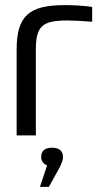

<svg xmlns="http://www.w3.org/2000/svg" viewBox="-20 -529 400 750"><path d="M243 -449C266 -449 307 -447 340 -444V-502C305 -507 269 -509 232 -509C90 -509 45 -464 45 -334V0H120V-334C120 -428 146 -449 243 -449ZM136 201H171L213 125C221 108 226 97 226 85V84C226 61 211 48 184 48C156 48 141 60 141 83V85C141 100 149 111 164 117Z"/></svg>

Font: LT Wave Light
Style: Regular
Weight: 300
Designer: Daniel Lyons
Version: Version 2.5 (Glyphs App)